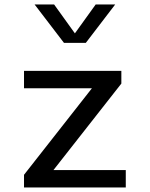

<svg xmlns="http://www.w3.org/2000/svg" viewBox="-20 -826 660 846"><path d="M514.7 -513.7V-457.8L199.2 -55.8L181.3 -76.5H534.2V0H85.8V-55.8L401.3 -457.8L425.3 -437.2H85.8V-513.7ZM261.8 -637.2H358.2L487.5 -806.2H401.5L310 -679L218.5 -806.2H132.5Z"/></svg>

Font: Monaspace Neon Var
Style: Regular
Weight: 400
Designer: Riley Cran and the Lettermatic Team
Version: Version 1.000 (Monaspace Neon Var)